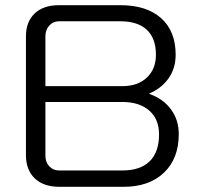

<svg xmlns="http://www.w3.org/2000/svg" viewBox="-20 -720 764 740"><path d="M80 -122V-580Q80 -636 113.5 -668Q147 -700 207 -700H444Q545 -700 601 -650Q657 -600 657 -509Q657 -457 630 -418.5Q603 -380 556 -360V-358Q609 -339 639 -298.5Q669 -258 669 -203Q669 -109 612 -54.5Q555 0 456 0H209Q148 0 114 -32.5Q80 -65 80 -122ZM452 -388Q511 -388 546 -421Q581 -454 581 -509Q581 -572 546 -605Q511 -638 444 -638H208Q185 -638 170 -621.5Q155 -605 155 -580V-388ZM452 -63Q521 -63 557 -98.5Q593 -134 593 -202Q593 -261 555 -294Q517 -327 451 -327H155V-120Q155 -95 170 -79Q185 -63 208 -63Z"/></svg>

Font: Kodchasan
Style: Regular
Weight: 400
Version: Version 1.000; ttfautohint (v1.6)